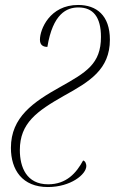

<svg xmlns="http://www.w3.org/2000/svg" viewBox="-20 -744 463 774"><path d="M173 10C265 10 328 -41 328 -75C328 -81 325 -95 315 -97C288 -47 248 -1 174 -1C87 -1 60 -70 60 -139C60 -248 129 -296 238 -358C341 -415 423 -464 423 -584C423 -682 369 -724 295 -724C180 -724 141 -625 141 -584C141 -562 154 -555 171 -555C193 -689 249 -714 296 -714C355 -714 387 -676 387 -595C387 -486 327 -452 222 -393C115 -333 24 -272 24 -148C24 -59 70 10 173 10Z"/></svg>

Font: Noto Serif Display ExtraCondensed ExtraLight
Style: Italic
Weight: 200
Width: 2
Italic angle: -12°
Designer: Monotype Design Team
Foundry: Monotype Imaging Inc.
Version: Version 2.009